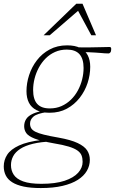

<svg xmlns="http://www.w3.org/2000/svg" viewBox="-70 -736 598 997"><path d="M492.5 -458.5Q483 -458.5 473.5 -459.2Q464 -460 452 -461Q440 -462 424.8 -463Q409.5 -464 389.8 -464.8Q370 -465.5 343.5 -466L311.5 -491Q353 -489.5 388.8 -489.8Q424.5 -490 452.5 -491Q480.5 -492 499 -492Q503.5 -492 505.5 -489.5Q507.5 -487 507.5 -481.5Q507.5 -476 506.5 -471.5Q505.5 -467 503.5 -464.2Q501.5 -461.5 498.8 -460Q496 -458.5 492.5 -458.5ZM188.5 -173Q222 -173 249.5 -185.2Q277 -197.5 298.5 -218.5Q320 -239.5 334.5 -266.5Q349 -293.5 356.5 -323.5Q364 -353.5 364 -383Q364 -431 342.5 -454.8Q321 -478.5 277 -478.5Q243.5 -478.5 216 -466.2Q188.5 -454 167.2 -432.8Q146 -411.5 131.5 -384.5Q117 -357.5 109.5 -327.8Q102 -298 102 -268.5Q102 -220 123.2 -196.5Q144.5 -173 188.5 -173ZM278.5 -500.5Q319.5 -500.5 346 -487.2Q372.5 -474 385.5 -449Q398.5 -424 398.5 -389Q398.5 -347 384.8 -305Q371 -263 343.8 -228Q316.5 -193 277.5 -171.8Q238.5 -150.5 187 -150.5Q146.5 -150.5 119.8 -164Q93 -177.5 80.2 -202.5Q67.5 -227.5 67.5 -262.5Q67.5 -304 81.2 -346.2Q95 -388.5 121.8 -423.2Q148.5 -458 188 -479.2Q227.5 -500.5 278.5 -500.5ZM142 240.5Q89.5 240.5 53 232.8Q16.5 225 -6.5 210.5Q-29.5 196 -40 175Q-50.5 154 -50.5 128Q-50.5 95 -32.5 67.2Q-14.5 39.5 28.8 19.5Q72 -0.5 147.5 -9.5H174L202 -1.5Q142.5 0.5 101.5 10.5Q60.5 20.5 35.2 37Q10 53.5 -1.5 75Q-13 96.5 -13 121.5Q-13 149.5 1.5 171.5Q16 193.5 50.5 206Q85 218.5 145 218.5Q218 218.5 265.2 202.8Q312.5 187 335.8 161Q359 135 359 104.5Q359 85.5 353.5 71.2Q348 57 332.5 45.8Q317 34.5 287 25.2Q257 16 208 8Q143 -3.5 110.2 -16.2Q77.5 -29 66.5 -44.8Q55.5 -60.5 55.5 -80.5Q55.5 -101 65.8 -117.5Q76 -134 102.2 -146Q128.5 -158 176.5 -163.5L174.5 -154Q122.5 -146.5 104.2 -131Q86 -115.5 86 -94Q86 -80.5 92 -70.2Q98 -60 113.5 -52Q129 -44 158 -36.8Q187 -29.5 233.5 -21.5Q298 -10 333.2 6.8Q368.5 23.5 382.5 45Q396.5 66.5 396.5 94Q396.5 124.5 381 151.2Q365.5 178 334 198Q302.5 218 254.8 229.2Q207 240.5 142 240.5ZM156.5 -553 326 -716.5H358.5L428.5 -553H404L330.5 -689H346L188.5 -553Z"/></svg>

Font: Newsreader 9pt ExtraLight
Style: Italic
Weight: 250
Italic angle: -17°
Designer: Hugues Gentile
Foundry: Production Type
Version: Version 1.003